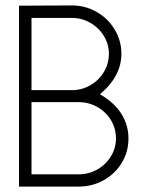

<svg xmlns="http://www.w3.org/2000/svg" viewBox="-20 -687 533 707"><path d="M50 0V-666L245 -667Q294 -667 336 -643Q378 -619 402.5 -578Q427 -537 427 -489Q427 -406 348 -340Q400 -310 426.5 -268.5Q453 -227 453 -177Q453 -128 428.5 -87.5Q404 -47 362 -23.5Q320 0 270 0ZM96 -621V-355H245Q281 -355 312.5 -373Q344 -391 362.5 -422Q381 -453 381 -489Q381 -524 362.5 -554.5Q344 -585 312.5 -603Q281 -621 245 -621ZM96 -311V-45H270Q306 -45 337.5 -62.5Q369 -80 388 -110.5Q407 -141 407 -177Q407 -215 388 -245.5Q369 -276 337.5 -293.5Q306 -311 270 -311Z"/></svg>

Font: Sulphur Point Light
Style: Regular
Weight: 300
Designer: Noponies / Dale Sattler
Foundry: Noponies
Version: Version 1.000; ttfautohint (v1.8)